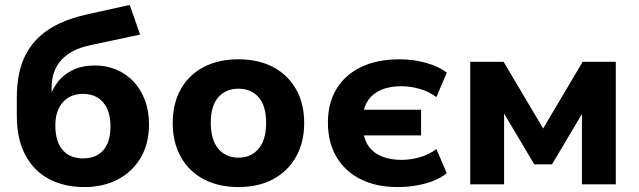

<svg xmlns="http://www.w3.org/2000/svg" viewBox="-20 -746 2584 777"><path d="M322 11Q239 11 177.5 -22Q116 -55 82 -119.5Q48 -184 48 -278V-350Q48 -402 57 -447Q66 -492 87 -530.5Q108 -569 141.5 -599.5Q175 -630 222.5 -652Q270 -674 333 -688L505 -726L547 -606L345 -563Q269 -547 229 -504Q189 -461 189 -392V-342H178Q188 -379 211.5 -411Q235 -443 273 -462Q311 -481 365 -481Q410 -481 450 -464.5Q490 -448 519.5 -417Q549 -386 566 -342Q583 -298 583 -243Q583 -165 550 -108.5Q517 -52 458 -20.5Q399 11 322 11ZM316 -105Q369 -105 398 -138Q427 -171 427 -235Q427 -297 397.5 -331.5Q368 -366 316 -366Q264 -366 234 -332Q204 -298 204 -238Q204 -173 233.5 -139Q263 -105 316 -105Z M945 11Q864 11 804 -21Q744 -53 711.5 -111.5Q679 -170 679 -248Q679 -327 711.5 -385Q744 -443 804 -474.5Q864 -506 945 -506Q1026 -506 1085.5 -474.5Q1145 -443 1178 -385Q1211 -327 1211 -248Q1211 -170 1178 -111.5Q1145 -53 1085.5 -21Q1026 11 945 11ZM945 -108Q996 -108 1026.5 -144Q1057 -180 1057 -249Q1057 -318 1026.5 -352.5Q996 -387 945 -387Q894 -387 863.5 -352.5Q833 -318 833 -249Q833 -180 863.5 -144Q894 -108 945 -108Z M1588 11Q1503 11 1440 -20.5Q1377 -52 1342 -110.5Q1307 -169 1307 -250Q1307 -329 1342 -386.5Q1377 -444 1442 -475Q1507 -506 1596 -506Q1653 -506 1704.5 -491.5Q1756 -477 1788 -452L1746 -353Q1717 -375 1679.5 -386Q1642 -397 1604 -397Q1558 -397 1525 -383.5Q1492 -370 1472.5 -344Q1453 -318 1449 -281L1439 -302H1684V-198H1439L1449 -225Q1452 -182 1472 -154Q1492 -126 1526 -112.5Q1560 -99 1604 -99Q1642 -99 1680 -110Q1718 -121 1746 -143L1788 -45Q1766 -27 1734.5 -14.5Q1703 -2 1666 4.5Q1629 11 1588 11Z M1883 0V-496H2018L2178 -226L2338 -496H2472V0H2335V-310H2350L2214 -81H2142L2006 -310H2020V0Z"/></svg>

Font: Nunito Sans 10pt ExtraBold
Style: Regular
Weight: 800
Designer: Vernon Adams
Foundry: Vernon Adams
Version: Version 3.101;gftools[0.9.27]